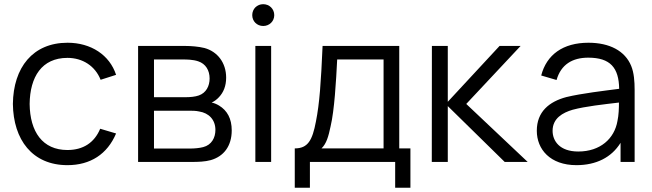

<svg xmlns="http://www.w3.org/2000/svg" viewBox="-20 -754 3035 894"><path d="M294 15C401 15 480 -36.5 520.5 -132.5L446.5 -154.5C419.5 -89.5 367 -55.5 294 -55.5C178 -55.5 119.5 -140.5 118 -270C119.5 -396 174.5 -484.5 294 -484.5C364.5 -484.5 423 -447 448.5 -382.5L520.5 -405.5C490.5 -498 403.5 -555 294.5 -555C133 -555 42 -440 40 -270C42 -103.5 130.5 15 294 15Z M623 0H874.5C901.5 0 935 -1 961.5 -8.5C1021 -25.5 1059 -73 1059 -147C1059 -201.5 1038 -239.5 1000 -262.5C988.5 -269.5 976 -274.5 965.5 -276.5C977 -281.5 989.5 -290.5 999.5 -301.5C1020.5 -323.5 1033 -353.5 1033 -392.5C1033 -462 992.5 -514 932 -530.5C904 -537.5 868 -540 845.5 -540H623ZM697 -301.5V-477H838C845.5 -477 879 -477 903 -468.5C938 -457 956 -426 956 -388.5C956 -353.5 940 -321.5 905.5 -309.5C889 -303.5 865 -301.5 848 -301.5ZM697 -62.5V-238.5H860.5C873.5 -238.5 892 -238.5 907 -235C952.5 -228 983 -196.5 983 -149C983 -113 965.5 -79 926 -69C909 -64.5 885 -62.5 871 -62.5Z M1205.5 -633C1234.5 -633 1257 -655 1257 -683.5C1257 -712.5 1234.5 -734.5 1205.5 -734.5C1176.5 -734.5 1154.5 -712.5 1154.5 -683.5C1154.5 -655 1176.5 -633 1205.5 -633ZM1169 0H1242.5V-540H1169Z M1352.5 120H1423V0H1820V120H1891V-63H1839V-540H1482C1474.5 -369.5 1468 -273 1451 -188C1434.5 -100.5 1413.5 -63 1352.5 -63ZM1477 -63C1500 -85 1509.5 -118.5 1519.5 -166.5C1537 -240.5 1545 -375.5 1550 -477H1766V-63Z M1990.5 0H2065V-260L2330 0H2437L2151 -270L2404 -540H2306L2065 -280V-540H1991Z M2664 15C2756 15 2827.5 -21 2869.5 -89V0H2935V-335.5C2935 -375.5 2932 -415.5 2919 -447C2890.5 -517 2818.5 -555 2720 -555C2601 -555 2525 -499 2500 -402.5L2571.5 -381.5C2592 -453.5 2645 -485.5 2719 -485.5C2822 -485.5 2861.5 -438.5 2863 -340.5C2791 -331 2690 -319.5 2617 -302C2536.5 -280.5 2479.5 -233.5 2479.5 -145C2479.5 -59 2541.5 15 2664 15ZM2672.5 -48.5C2585.5 -48.5 2553 -98 2553 -145C2553 -203.5 2600.5 -229.5 2646.5 -243C2706 -259 2791 -268 2862 -276.5C2862 -252 2861 -217 2855 -190.5C2841 -109 2775.5 -48.5 2672.5 -48.5Z"/></svg>

Font: Hauora
Style: Regular
Weight: 400
Designer: Mikhail Sharanda
Foundry: WCYS & Co.
Version: Version 1.010